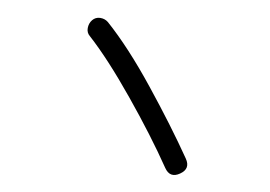

<svg xmlns="http://www.w3.org/2000/svg" viewBox="-20 -757 308 219"><path d="M85 -733.9Q88.9 -737.3 94.2 -736.6Q99.6 -735.8 103 -731.9Q126 -703.1 150.4 -658.4Q174.8 -613.8 191.9 -576.2Q197.3 -564.5 185.5 -559.1Q173.8 -553.7 168.5 -565.4Q151.9 -602.5 127.4 -646Q103 -689.5 82.5 -715.8Q79.1 -719.7 80.1 -725.1Q81.1 -730.5 85 -733.9Z"/></svg>

Font: Mikhak-DS2-FD ExtraLight
Style: Regular
Weight: 200
Designer: Amin Abedi
Version: Version 3.2